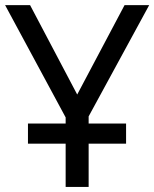

<svg xmlns="http://www.w3.org/2000/svg" viewBox="-20 -734 606 754"><path d="M283.2 -362.8 469.2 -713.9H565.9L328.1 -276.9V-249H475.1V-169.9H328.1V0H237.8V-169.9H89.8V-249H237.8V-272.9L0 -713.9H98.1Z"/></svg>

Font: NotoPenekeko
Style: Regular
Weight: 400
Designer: Monotype Design team
Foundry: Monotype Imaging Inc.
Version: Version 1.04